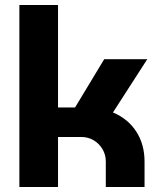

<svg xmlns="http://www.w3.org/2000/svg" viewBox="-20 -750 642 770"><path d="M57.7 0V-730H212.7V-319H281L398 -512.7H570.7L433 -299Q493.3 -273.7 526.5 -222.3Q559.7 -171 559.7 -102V0H404.3V-102Q404.3 -130 390.8 -152.3Q377.3 -174.7 355.2 -187.7Q333 -200.7 305.3 -200.7H212.7V0Z"/></svg>

Font: MuseoModerno Thin
Style: Regular
Weight: 100
Designer: Pablo Cosgaya, Héctor Gatti, Marcela Romero, and the Authors of The MuseoModerno Project.
Foundry: Omnibus-Type Team
Version: Version 1.003